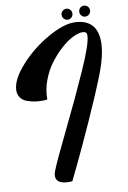

<svg xmlns="http://www.w3.org/2000/svg" viewBox="-110 -949 784 1177"><g transform="rotate(-10 282.0 -360.5)"><path d="M178 -357Q164 -355 144 -355Q121 -355 99.5 -358.5Q78 -362 53.5 -370.5Q29 -379 14.5 -398Q0 -417 0 -445Q2 -512 77.5 -596Q153 -680 252 -737Q351 -794 419 -794Q489 -794 526.5 -757.5Q564 -721 564 -648Q564 -566 516 -445Q474 -338 405.5 -186Q337 -34 290 64L242 163Q234 164 223 164Q142 164 142 113Q142 99 149 82Q170 27 259 -155Q348 -337 418 -494.5Q488 -652 488 -701Q488 -719 479 -722Q471 -726 460 -726Q435 -726 399 -708Q363 -690 324.5 -655Q286 -620 253 -576Q220 -532 198.5 -474Q177 -416 178 -357ZM473.5 -875Q483 -885 497 -885Q511 -885 521 -875Q531 -865 531 -851Q531 -837 521 -827Q511 -817 497 -817Q483 -817 473.5 -827Q464 -837 464 -851Q464 -865 473.5 -875ZM364 -875Q374 -885 387.5 -885Q401 -885 411 -875Q421 -865 421 -851Q421 -837 411 -827Q401 -817 387.5 -817Q374 -817 364 -827Q354 -837 354 -851Q354 -865 364 -875Z"/></g></svg>

Font: Vervelle
Style: Script
Weight: 400
Monospace: yes
Designer: Nur Solikh
Foundry: Astageni Type
Version: Version 1.0